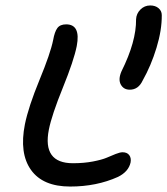

<svg xmlns="http://www.w3.org/2000/svg" viewBox="-20 -683 610 700"><path d="M453.1 -356Q430.7 -356 420.4 -374.8Q410.2 -393.6 422.9 -422.9Q477.1 -531.7 476.1 -612.8Q477.1 -633.3 491.9 -648.2Q506.8 -663.1 527.8 -663.1Q546.4 -663.1 558.1 -653.1Q569.8 -643.1 569.8 -627.9Q570.3 -573.2 550.5 -508.5Q530.8 -443.8 500 -389.2Q484.4 -356 453.1 -356ZM235.8 -2.9Q136.2 -2.9 93 -63.5Q49.8 -124 70.8 -230Q84 -294.4 124 -391.6Q164.1 -488.8 173.8 -537.1Q179.2 -567.4 189.2 -580.8Q199.2 -594.2 221.2 -594.2Q274.9 -594.2 259.8 -515.1Q249.5 -462.9 209.2 -363.5Q168.9 -264.2 158.2 -210.9Q133.8 -87.9 246.1 -87.9Q285.6 -87.9 318.6 -94.2Q351.6 -100.6 368.7 -107.9Q385.7 -115.2 401.6 -121.6Q417.5 -127.9 426.8 -127.9Q443.4 -127.9 451.2 -117.4Q459 -106.9 456.1 -90.8Q448.7 -57.1 410.2 -38.1Q332 -2.9 235.8 -2.9Z"/></svg>

Font: Shantell Sans Irregular Bouncy
Style: Italic
Weight: 400
Italic angle: -11.31°
Designer: Stephen Nixon, Anya Danilova, Shantell Martin
Foundry: Arrow Type
Version: Version 1.006;[9816181b4]